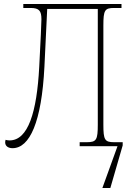

<svg xmlns="http://www.w3.org/2000/svg" viewBox="-20 -734 678 964"><path d="M43 10C129 10 189 -121 203 -398L217 -689H471V-108C471 -31 464 -20 415 -20H380V0H570L494 210H534L596 -4V-20H554C506 -20 499 -31 499 -108V-606C499 -683 506 -694 553 -694H590V-714H97V-694H134C177 -694 188 -679 188 -637C188 -611 184 -538 177 -399C165 -170 121 -29 28 -29C21 -29 15 -30 8 -32C7 -29 6 -23 6 -19C6 0 22 10 43 10Z"/></svg>

Font: Noto Serif SemiCondensed Thin
Style: Regular
Weight: 100
Width: 4
Designer: Monotype Design Team
Foundry: Monotype Imaging Inc.
Version: Version 2.015